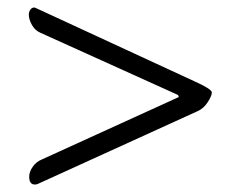

<svg xmlns="http://www.w3.org/2000/svg" viewBox="-20 -493 636 513"><path d="M73 0Q58 0 58 -21Q58 -34 67.5 -47.5Q77 -61 92 -67L454 -232Q458 -233 457.5 -235.5Q457 -238 454 -240L89 -405Q74 -411 65.5 -426Q57 -441 57 -454Q57 -461 61 -467Q65 -473 72 -473L77 -471L499 -276Q546 -255 546 -246Q546 -237 535 -220Q524 -203 508 -196L82 -2Q79 0 73 0Z"/></svg>

Font: EB Garamond SemiBold
Style: Italic
Weight: 600
Italic angle: -17.2°
Designer: Georg Duffner and Octavio Pardo
Foundry: Georg Duffner
Version: Version 1.000